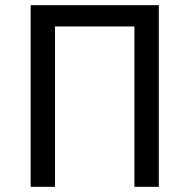

<svg xmlns="http://www.w3.org/2000/svg" viewBox="-20 -720 730 740"><path d="M98 -700H592V0H498V-618H192V0H98Z"/></svg>

Font: Golos UI
Style: Regular
Weight: 400
Designer: A.Korolkova, Vitaly Kuzmin
Foundry: ParaType Ltd
Version: Version 2.000